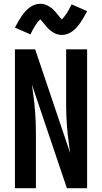

<svg xmlns="http://www.w3.org/2000/svg" viewBox="-20 -996 540 1016"><path d="M59 0V-735H166L351 -187Q351 -191 350.5 -194.5Q350 -198 349 -202L344 -239Q337 -289 333.5 -339.5Q330 -390 330 -441V-735H441V0H334L149 -548Q149 -544 149.5 -540.5Q150 -537 151 -533L156 -496Q163 -446 166.5 -395.5Q170 -345 170 -294V0ZM307 -811Q303 -811 298 -812Q293 -813 288.5 -813.5Q284 -814 280 -815.5Q276 -817 271.5 -819Q267 -821 263 -823.5Q259 -826 255.5 -828.5Q252 -831 248 -834Q244 -837 240.5 -840Q237 -843 233.5 -846.5Q230 -850 227 -853.5Q224 -857 221.5 -860Q219 -863 216.5 -866.5Q214 -870 210 -874.5Q206 -879 203 -882.5Q200 -886 198 -888.5Q196 -891 193 -894Q181 -883 168.5 -864Q156 -845 141 -814L59 -850Q68 -868 77 -883Q86 -898 94.5 -910.5Q103 -923 112 -933.5Q121 -944 133.5 -954Q146 -964 161.5 -970Q177 -976 193 -976Q197 -976 202 -975.5Q207 -975 211.5 -974Q216 -973 220 -971.5Q224 -970 228.5 -968Q233 -966 237 -963.5Q241 -961 244.5 -959Q248 -957 252 -954Q256 -951 259.5 -947.5Q263 -944 266.5 -940.5Q270 -937 273 -933.5Q276 -930 278.5 -927Q281 -924 283.5 -921Q286 -918 290 -913Q294 -908 297 -904.5Q300 -901 302 -899Q304 -897 307 -893Q319 -905 331.5 -923.5Q344 -942 359 -973L441 -937Q432 -919 423 -904Q414 -889 405.5 -876.5Q397 -864 388 -853.5Q379 -843 366.5 -833Q354 -823 338.5 -817Q323 -811 307 -811Z"/></svg>

Font: Zed Mono
Style: Bold
Weight: 700
Monospace: yes
Designer: Belleve Invis
Foundry: Belleve Invis
Version: Version 1.0.0; ttfautohint (v1.8.4)